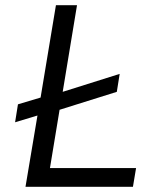

<svg xmlns="http://www.w3.org/2000/svg" viewBox="-20 -718 640 738"><path d="M491 0H78L124 -274L38 -248L49 -317L136 -343L195 -698H276L221 -365L440 -434L429 -365L209 -296L172 -72H503Z"/></svg>

Font: IBM Plex Mono
Style: Italic
Weight: 400
Italic angle: -9°
Monospace: yes
Designer: Mike Abbink, Paul van der Laan, Pieter van Rosmalen
Foundry: Bold Monday
Version: Version 2.3